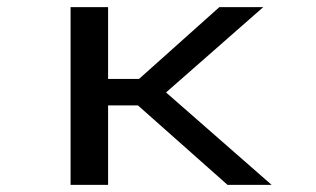

<svg xmlns="http://www.w3.org/2000/svg" viewBox="-20 -520 890 540"><path d="M620 0 368 -223.5H284V0H178.5V-500H284V-298H371L597 -500H720.5L447 -260L744 0Z"/></svg>

Font: League Mono Wide
Style: Regular
Weight: 400
Width: 8
Designer: Tyler Finck
Foundry: The League of Moveable Type / Tyler Finck
Version: Version 2.210